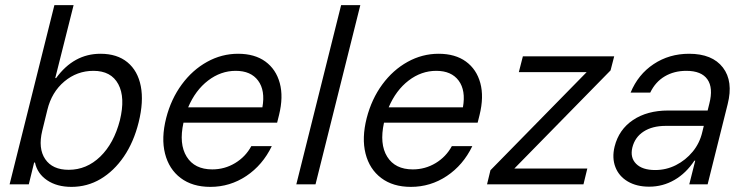

<svg xmlns="http://www.w3.org/2000/svg" viewBox="-20 -720 2923 750"><path d="M259.2 10Q202.5 10 164.2 -15.8Q125.8 -41.7 116.7 -85H113.3L92.5 0H17.5L192.5 -700H267.5L195.8 -415H199.2Q268.3 -510 372.5 -510Q437.5 -510 477.9 -476.7Q518.3 -443.3 530 -383.3Q541.7 -323.3 521.7 -242.5Q502.5 -165 463.8 -108.3Q425 -51.7 372.9 -20.8Q320.8 10 259.2 10ZM248.3 -56.7Q318.3 -56.7 371.7 -108.3Q425 -160 448.3 -250Q470 -339.2 442.1 -391.2Q414.2 -443.3 345 -443.3Q280.8 -443.3 231.3 -401.7Q181.7 -360 165 -290.8L145 -209.2Q128.3 -140 156.7 -98.3Q185 -56.7 248.3 -56.7Z M801.7 10Q731.7 10 685.8 -24.6Q640 -59.2 624.6 -120Q609.2 -180.8 629.2 -259.2Q648.3 -333.3 690 -390Q731.7 -446.7 788.8 -478.3Q845.8 -510 910 -510Q975 -510 1016.7 -479.6Q1058.3 -449.2 1072.9 -395.4Q1087.5 -341.7 1070 -270.8L1062.5 -240.8H696.7Q678.3 -157.5 709.2 -107.9Q740 -58.3 809.2 -58.3Q857.5 -58.3 898.3 -82.9Q939.2 -107.5 961.7 -149.2H1041.7Q1005.8 -75 942.1 -32.5Q878.3 10 801.7 10ZM715 -300.8H1005Q1016.7 -366.7 988.3 -405Q960 -443.3 900.8 -443.3Q842.5 -443.3 792.9 -405.4Q743.3 -367.5 715 -300.8Z M1137.5 0 1312.5 -700H1387.5L1212.5 0Z M1585 10Q1515 10 1469.2 -24.6Q1423.3 -59.2 1407.9 -120Q1392.5 -180.8 1412.5 -259.2Q1431.7 -333.3 1473.3 -390Q1515 -446.7 1572.1 -478.3Q1629.2 -510 1693.3 -510Q1758.3 -510 1800 -479.6Q1841.7 -449.2 1856.3 -395.4Q1870.8 -341.7 1853.3 -270.8L1845.8 -240.8H1480Q1461.7 -157.5 1492.5 -107.9Q1523.3 -58.3 1592.5 -58.3Q1640.8 -58.3 1681.7 -82.9Q1722.5 -107.5 1745 -149.2H1825Q1789.2 -75 1725.4 -32.5Q1661.7 10 1585 10ZM1498.3 -300.8H1788.3Q1800 -366.7 1771.7 -405Q1743.3 -443.3 1684.2 -443.3Q1625.8 -443.3 1576.2 -405.4Q1526.7 -367.5 1498.3 -300.8Z M1882.5 0 1895.8 -55 2271.7 -438.3H2006.7L2022.5 -500H2379.2L2365 -445L1989.2 -61.7H2274.2L2259.2 0Z M2515.8 9.2Q2466.7 9.2 2432.1 -11.2Q2397.5 -31.7 2383.8 -67.5Q2370 -103.3 2380.8 -147.5Q2397.5 -214.2 2452.9 -251.3Q2508.3 -288.3 2590 -288.3H2744.2L2750.8 -315Q2766.7 -376.7 2743.3 -410Q2720 -443.3 2660.8 -443.3Q2613.3 -443.3 2576.7 -421.7Q2540 -400 2520 -358.3H2443.3Q2472.5 -429.2 2533.3 -469.6Q2594.2 -510 2671.7 -510Q2762.5 -510 2803.8 -456.2Q2845 -402.5 2822.5 -313.3L2744.2 0H2672.5L2695.8 -92.5H2692.5Q2660 -43.3 2614.6 -17.1Q2569.2 9.2 2515.8 9.2ZM2539.2 -55.8Q2582.5 -55.8 2620.4 -75Q2658.3 -94.2 2685.8 -127.5Q2713.3 -160.8 2723.3 -204.2L2729.2 -228.3H2580.8Q2528.3 -228.3 2494.2 -206.2Q2460 -184.2 2450 -143.3Q2440.8 -104.2 2465 -80Q2489.2 -55.8 2539.2 -55.8Z"/></svg>

Font: Funnel Sans Light Light
Style: Italic
Weight: 300
Italic angle: -14.036°
Version: Version 1.000